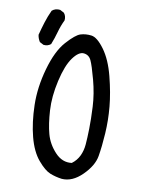

<svg xmlns="http://www.w3.org/2000/svg" viewBox="-87 -843 675 905"><g transform="rotate(10 250.0 -390.0)"><path d="M272 2Q242 -2 215.5 -12.5Q189 -23 156 -62Q123 -101 105.5 -168Q88 -235 86 -319Q84 -403 109.5 -493.5Q135 -584 176 -630Q217 -676 241 -683.5Q265 -691 293 -687.5Q321 -684 355.5 -637Q390 -590 409.5 -513.5Q429 -437 435 -372.5Q441 -308 437 -244.5Q433 -181 425 -134Q417 -87 370 -40.5Q323 6 272 2ZM306 -80Q329 -97 341 -122Q353 -147 355.5 -177.5Q358 -208 359 -252.5Q360 -297 357 -358Q354 -419 336.5 -484.5Q319 -550 308 -573Q297 -596 272.5 -598.5Q248 -601 220.5 -563.5Q193 -526 175.5 -449Q158 -372 162 -306.5Q166 -241 178.5 -195Q191 -149 226 -111.5Q261 -74 306 -80ZM78 -605 59 -615Q49 -631 47 -648Q55 -679 64.5 -709.5Q74 -740 88 -770Q104 -784 127 -781L146 -771Q158 -757 156 -736Q142 -707 133.5 -676Q125 -645 113 -615Q99 -603 78 -605Z"/></g></svg>

Font: NaniFont Regular
Style: Regular
Weight: 400
Designer: Nanigashitei
Version: Version 1.036